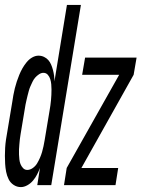

<svg xmlns="http://www.w3.org/2000/svg" viewBox="-41 -755 577 783"><path d="M44 8Q28 8 14.5 -1Q1 -10 -6 -24.5Q-13 -39 -16 -54.5Q-19 -70 -20 -86.5Q-21 -103 -21 -119.5Q-21 -136 -20 -152.5Q-19 -169 -16.5 -186Q-14 -203 -11 -219L9 -339Q11 -353 13.5 -367Q16 -381 19.5 -395Q23 -409 27.5 -422.5Q32 -436 37.5 -449.5Q43 -463 50 -475.5Q57 -488 67 -500.5Q77 -513 90 -520.5Q103 -528 116 -528Q128 -528 138.5 -523Q149 -518 156 -510Q163 -502 167.5 -491.5Q172 -481 175 -469.5Q178 -458 179.5 -446.5Q181 -435 181 -423L232 -735H289L168 0H111L122 -70Q117 -57 110.5 -44Q104 -31 94 -19Q84 -7 70.5 0.5Q57 8 44 8ZM70 -62Q82 -62 93 -70Q104 -78 110.5 -89Q117 -100 122 -111.5Q127 -123 130.5 -135Q134 -147 136.5 -159Q139 -171 141 -183L161 -303Q163 -314 164.5 -325Q166 -336 167 -346.5Q168 -357 168.5 -368Q169 -379 169 -390Q169 -401 168 -411.5Q167 -422 164 -432Q161 -442 154 -450Q147 -458 136 -458Q127 -458 118 -452Q109 -446 102.5 -438.5Q96 -431 91.5 -421.5Q87 -412 83 -403Q79 -394 76.5 -384.5Q74 -375 71.5 -365.5Q69 -356 67 -346.5Q65 -337 63 -328L43 -208Q41 -198 40 -187.5Q39 -177 38 -166.5Q37 -156 36.5 -145.5Q36 -135 36.5 -125Q37 -115 38 -105Q39 -95 42.5 -86Q46 -77 53 -69.5Q60 -62 70 -62ZM220 0 231 -70 445 -450H294L306 -520H516L504 -450L291 -70H441L430 0Z"/></svg>

Font: Iosevka Term Oblique
Style: Regular
Weight: 400
Italic angle: -9°
Monospace: yes
Designer: Belleve Invis
Foundry: Belleve Invis
Version: Version 31.4.0